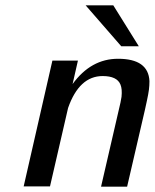

<svg xmlns="http://www.w3.org/2000/svg" viewBox="-20 -701 582 722"><path d="M302 -681H406L502 -527H436ZM69 0 177 -473H273L253 -385Q322 -480 424 -480Q538 -480 542 -396Q542 -379 540 -363.5Q538 -348 532.5 -322.5Q527 -297 525 -288Q498 -174 458 1H360L433 -315Q435 -323 437 -337Q440 -366 433 -383Q420 -415 366 -415Q278 -415 236 -295L168 0Z"/></svg>

Font: Coval
Style: Italic
Weight: 400
Foundry: Context Ltd
Version: Version 001.000